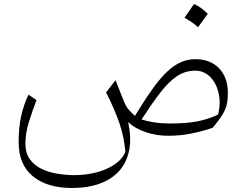

<svg xmlns="http://www.w3.org/2000/svg" viewBox="-20 -666 1225 955"><path d="M816.9 9.3Q874 9.3 927.5 -1Q981 -11.2 1037.6 -30.3Q1061.5 -58.6 1076.4 -80.1Q1091.3 -101.6 1099.4 -120.4Q1107.4 -139.2 1110.4 -159.2Q1113.3 -179.2 1113.3 -204.6Q1113.3 -242.7 1102.1 -273.4Q1090.8 -304.2 1069.8 -326.2Q1048.8 -348.1 1019.3 -359.9Q989.7 -371.6 952.6 -371.6Q921.9 -371.6 893.8 -362.1Q865.7 -352.5 838.1 -332Q810.5 -311.5 781.7 -278.6Q752.9 -245.6 720.9 -198.7Q689 -151.9 651.4 -89.8Q630.9 -107.4 618.2 -122.8Q605.5 -138.2 594.2 -167L554.7 -267.1L507.8 -206.5Q551.3 -119.6 574.5 -51.5Q597.7 16.6 603.5 89.4Q587.9 127 548.8 152.8Q509.8 178.7 457.8 191.9Q405.8 205.1 350.6 205.1Q309.6 205.1 266.6 198.2Q223.6 191.4 187.5 174.3Q151.4 157.2 128.9 126.7Q106.4 96.2 106.4 48.3Q106.4 -4.4 124.5 -61.8Q142.6 -119.1 161.6 -168L121.6 -195.3Q96.7 -142.1 84.7 -86.2Q72.8 -30.3 72.8 41.5Q72.8 152.8 143.6 210.9Q214.4 269 336.9 269Q417.5 269 477.5 246.8Q537.6 224.6 574.5 182.4Q611.3 140.1 622.8 79.3Q634.3 18.6 617.2 -58.6Q650.4 -27.8 703.1 -9.3Q755.9 9.3 816.9 9.3ZM1064.9 -96.2Q1018.6 -73.7 963.4 -62.7Q908.2 -51.8 827.1 -51.8Q780.3 -51.8 743.7 -57.9Q707 -64 684.1 -71.8Q735.8 -151.4 777.3 -205.3Q818.8 -259.3 859.9 -286.9Q900.9 -314.5 950.2 -314.5Q995.1 -314.5 1025.9 -283Q1056.6 -251.5 1067.6 -201.7Q1078.6 -151.9 1064.9 -96.2ZM944.8 -646Q932.6 -627.9 921.1 -611.3Q909.7 -594.7 897.5 -577.6Q915 -568.4 932.4 -556.4Q949.7 -544.4 964.8 -530.3Q977.5 -547.4 989.5 -564.2Q1001.5 -581.1 1013.2 -597.7Q993.2 -617.2 976.3 -628.7Q959.5 -640.1 944.8 -646Z"/></svg>

Font: Pinar FD VF
Style: Regular
Weight: 300
Designer: Amin Abedi
Version: Version 2.000